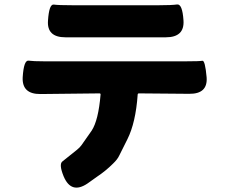

<svg xmlns="http://www.w3.org/2000/svg" viewBox="-20 -798 1040 880"><path d="M381 43Q307 93 272 11Q249 -45 266 -58Q299 -84 331 -110Q346 -122 353 -132Q377 -165 400 -199Q431 -246 441 -365Q441 -370 436 -370L166 -367Q80 -366 84 -444Q89 -523 111 -520Q133 -517 180 -517H835Q895 -517 907.5 -519.5Q920 -522 927 -444Q933 -367 847 -368L617 -370Q611 -370 611 -364Q602 -236 564 -160Q545 -123 527 -86Q519 -68 498 -48Q465 -15 426 11ZM280 -627Q194 -627 200 -704Q205 -780 226.5 -777Q248 -774 310 -774H710Q767 -774 791.5 -777.5Q816 -781 821 -704Q826 -627 740 -627Z"/></svg>

Font: Resource Han Rounded TW Heavy
Style: Regular
Weight: 900
Designer: Cyano Hao (round all glyphs); Ryoko NISHIZUKA 西塚涼子 (kana, bopomofo & ideographs); Paul D. Hunt (Latin, Greek & Cyrillic)
Foundry: Cyano Hao
Version: 0.990